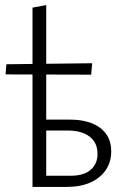

<svg xmlns="http://www.w3.org/2000/svg" viewBox="-20 -736 500 756"><path d="M108 0V-706L162 -716V-44H259Q309 -44 336.5 -67Q364 -90 364 -130Q364 -174 333 -198Q302 -222 246 -222H148V-265H256Q294 -265 324 -256.5Q354 -248 375 -232Q396 -216 407 -193Q418 -170 418 -140Q418 -98 396.5 -66.5Q375 -35 336 -17.5Q297 0 243 0ZM339 -442 2 -443 5 -483 343 -487Z"/></svg>

Font: Ysabeau Office Light
Style: Regular
Weight: 300
Designer: Christian Thalmann (Catharsis Fonts)
Version: Version 2.001;gftools[0.9.30]; featfreeze: tnum,lnum,ss02